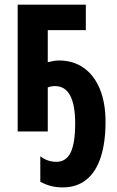

<svg xmlns="http://www.w3.org/2000/svg" viewBox="-20 -567 503 828"><path d="M350.1 -546.9V-437H186V-298.8Q199.7 -302.2 211.7 -304.2Q223.6 -306.2 233.9 -306.2Q296.4 -306.2 341.6 -273.9Q386.7 -241.7 410.9 -182.4Q435.1 -123 435.1 -42Q435.1 47.9 414.3 111.3Q393.6 174.8 352.3 208Q311 241.2 250 241.2Q223.1 241.2 199.5 235.1Q175.8 229 153.8 216.8V106.9Q169.4 119.1 187 125Q204.6 130.9 223.1 130.9Q265.1 130.9 284.7 90.6Q304.2 50.3 304.2 -35.2Q304.2 -113.8 282.7 -154.8Q261.2 -195.8 216.8 -195.8Q209 -195.8 201.2 -194.3Q193.4 -192.9 186 -189.9V0H56.2V-546.9Z"/></svg>

Font: Open Sans Condensed
Style: Regular
Weight: 400
Width: 3
Designer: Monotype Design Team
Foundry: Monotype Imaging Inc.
Version: Version 3.000